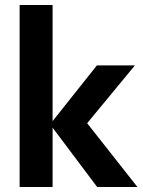

<svg xmlns="http://www.w3.org/2000/svg" viewBox="-20 -743 568 763"><path d="M366 0 179 -249 365 -483H516L298 -219L303 -283L526 0ZM58 0V-723H189V0Z"/></svg>

Font: Outfit SemiBold
Style: Regular
Weight: 600
Designer: Rodrigo Fuenzalida
Foundry: fragTYPE
Version: Version 1.100;gftools[0.9.27]